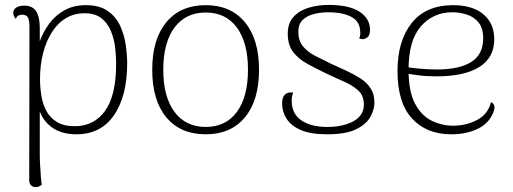

<svg xmlns="http://www.w3.org/2000/svg" viewBox="-20 -535 2088 782"><path d="M330 -514Q386 -514 420 -489.5Q454 -465 470.5 -427.5Q487 -390 492.5 -350Q498 -310 498 -278Q498 -144 444.5 -66Q391 12 291 12Q235 12 197 -12.5Q159 -37 142 -81V93Q142 114 143.5 139Q145 164 146.5 185.5Q148 207 150 217Q147 220 141 223.5Q135 227 125 227Q113 227 106 219.5Q99 212 99 200L100 -425Q100 -453 93.5 -464Q87 -475 71 -475Q65 -475 57 -472.5Q49 -470 44 -458Q39 -465 36.5 -471Q34 -477 34 -483Q34 -496 46 -504Q58 -512 79 -512Q113 -512 127.5 -488.5Q142 -465 142 -421V-300L119 -275Q125 -321 140.5 -363.5Q156 -406 181.5 -440Q207 -474 244 -494Q281 -514 330 -514ZM324 -481Q282 -481 248.5 -461Q215 -441 191.5 -404Q168 -367 155.5 -318.5Q143 -270 143 -213Q143 -180 148.5 -145.5Q154 -111 169 -83Q184 -55 212 -38Q240 -21 284 -21Q363 -21 408 -83.5Q453 -146 453 -276Q453 -306 449 -341Q445 -376 432 -408Q419 -440 393.5 -460.5Q368 -481 324 -481Z M818 12Q715 12 657.5 -57Q600 -126 600 -251Q600 -375 657.5 -444.5Q715 -514 818 -514Q920 -514 977.5 -444.5Q1035 -375 1035 -251Q1035 -126 977.5 -57Q920 12 818 12ZM818 -18Q900 -18 945 -79.5Q990 -141 990 -251Q990 -361 945 -422.5Q900 -484 818 -484Q736 -484 690.5 -422.5Q645 -361 645 -251Q645 -141 690.5 -79.5Q736 -18 818 -18Z M1312 12Q1246 12 1206 -5Q1166 -22 1147.5 -51Q1129 -80 1129 -113Q1129 -129 1133.5 -139.5Q1138 -150 1148 -155Q1158 -160 1174 -158Q1171 -150 1169.5 -142.5Q1168 -135 1168 -123Q1169 -70 1208.5 -44Q1248 -18 1312 -18Q1378 -18 1420 -41.5Q1462 -65 1462 -109Q1462 -146 1438.5 -167Q1415 -188 1379.5 -203.5Q1344 -219 1306 -237Q1267 -256 1232 -275Q1197 -294 1174.5 -322.5Q1152 -351 1152 -398Q1152 -441 1175.5 -466.5Q1199 -492 1237 -503.5Q1275 -515 1319 -515Q1401 -515 1444 -487.5Q1487 -460 1487 -413Q1487 -400 1483 -391.5Q1479 -383 1468 -378Q1463 -375 1456.5 -375.5Q1450 -376 1443 -378Q1446 -385 1447 -393Q1448 -401 1447 -407Q1446 -447 1411.5 -466Q1377 -485 1316 -485Q1285 -485 1257 -477.5Q1229 -470 1212 -453Q1195 -436 1195 -406Q1195 -370 1213.5 -347Q1232 -324 1263 -308Q1294 -292 1329 -275Q1360 -261 1390.5 -247Q1421 -233 1447 -216.5Q1473 -200 1489 -176Q1505 -152 1505 -117Q1505 -89 1488.5 -59Q1472 -29 1430.5 -8.5Q1389 12 1312 12Z M1818 12Q1717 12 1658 -52.5Q1599 -117 1599 -245Q1599 -369 1657 -441.5Q1715 -514 1826 -514Q1877 -514 1914 -498Q1951 -482 1972 -451Q1993 -420 1993 -375Q1993 -300 1932 -262Q1871 -224 1758 -224Q1716 -224 1682.5 -228.5Q1649 -233 1618 -238L1619 -265Q1647 -259 1687 -255.5Q1727 -252 1760 -252Q1804 -252 1839 -259.5Q1874 -267 1898.5 -282Q1923 -297 1935.5 -321.5Q1948 -346 1948 -378Q1948 -420 1929.5 -443Q1911 -466 1882 -475.5Q1853 -485 1823 -485Q1744 -485 1694 -427.5Q1644 -370 1644 -251Q1644 -164 1669.5 -114.5Q1695 -65 1737 -44Q1779 -23 1826 -23Q1878 -23 1922.5 -46Q1967 -69 1980 -119Q1989 -115 1993 -105.5Q1997 -96 1988 -74Q1969 -30 1923 -9Q1877 12 1818 12Z"/></svg>

Font: Arima Thin ExtraLight
Style: Regular
Weight: 250
Version: Version 1.100